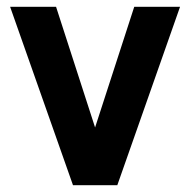

<svg xmlns="http://www.w3.org/2000/svg" viewBox="-20 -545 560 565"><path d="M194.8 0 9.8 -524.9H145L259.8 -169.9L375 -524.9H509.8L325.2 0Z"/></svg>

Font: Miedinger*
Style: Bold
Weight: 700
Version: Version 001.000